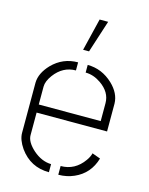

<svg xmlns="http://www.w3.org/2000/svg" viewBox="-109 -781 659 851"><g transform="rotate(15 220.5 -356.0)"><path d="M205.1 -563.5 241.2 -711.9H280.3L232.4 -563.5ZM39.1 -137.7V-368.2Q40 -412.1 80.1 -454.1Q128.9 -503.9 198.2 -503.9V-466.8Q138.7 -466.8 99.6 -414.1Q78.1 -384.8 78.1 -360.4V-278.3H362.3V-360.4Q362.3 -411.1 312.5 -445.3Q278.3 -468.8 242.2 -468.8V-503.9Q307.6 -503.9 358.4 -456.1Q400.4 -416 401.4 -369.1V-241.2H78.1V-137.7Q78.1 -106.4 116.2 -72.3Q155.3 -38.1 199.2 -37.1V0Q114.3 0 64.5 -69.3Q39.1 -106.4 39.1 -137.7ZM242.2 0V-40Q307.6 -40 347.7 -96.7Q360.4 -114.3 364.3 -130.9L402.3 -117.2Q380.9 -43.9 313.5 -14.6Q280.3 0 242.2 0Z"/></g></svg>

Font: Post No Bills Jaffna Light
Style: Regular
Weight: 300
Designer: Kosala Senevirathne, Siva Puranthara, Lasantha Premarathna, Tharique Azeez
Foundry: Mooniak
Version: Version 1.220 ; ttfautohint (v1.6)